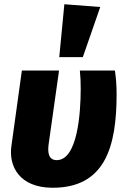

<svg xmlns="http://www.w3.org/2000/svg" viewBox="-20 -865 591 904"><path d="M283 -845 259 -596H370L452 -832ZM521 -533H356C359 -504 360 -477 360 -448C360 -332 345 -111 247 -111C207 -111 204 -150 209 -186L258 -533H83L34 -180C19 -82 72 19 228 19C474 19 529 -173 529 -421C529 -464 526 -500 521 -533Z"/></svg>

Font: Fira Sans ExtraBold
Style: Italic
Weight: 800
Italic angle: -8°
Designer: bBox Type GmbH & Carrois Corporate GbR & Edenspiekermann AG
Foundry: bBox Type GmbH & Carrois Corporate GbR & Edenspiekermann AG
Version: Version 4.301;PS 004.301;hotconv 1.0.88;makeotf.lib2.5.64775